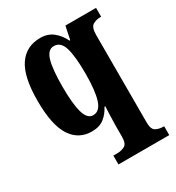

<svg xmlns="http://www.w3.org/2000/svg" viewBox="-184 -659 916 998"><g transform="rotate(-30 274.0 -159.5)"><path d="M233 227V174H255Q281 174 301 163.5Q321 153 321 111V48Q321 19 322.5 -14Q324 -47 325 -69H320Q302 -34 274 -12Q246 10 200 10Q121 10 77.5 -57Q34 -124 34 -269Q34 -413 79 -479.5Q124 -546 210 -546Q253 -546 284 -522Q315 -498 334 -458H339L355 -536H539V-483H534Q508 -483 488.5 -471Q469 -459 469 -412V111Q469 153 488.5 163.5Q508 174 536 174H538V227ZM248 -60Q288 -60 304.5 -113.5Q321 -167 321 -267Q321 -372 305.5 -423Q290 -474 249 -474Q213 -474 198 -424Q183 -374 183 -268Q183 -166 198 -113Q213 -60 248 -60Z"/></g></svg>

Font: Noto Serif Khmer ExtraCondensed ExtraBold
Style: Regular
Weight: 800
Width: 2
Designer: Danh Hong and the Monotype Design Team
Foundry: Monotype Imaging Inc.
Version: Version 2.004; ttfautohint (v1.8.4.7-5d5b)